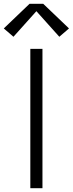

<svg xmlns="http://www.w3.org/2000/svg" viewBox="-42 -993 384 1013"><path d="M118 0V-735H182V0ZM29 -799 -22 -843 114 -973H186L322 -843L271 -799L150 -934Z"/></svg>

Font: Iosevka Aile Custom Light
Style: Regular
Weight: 300
Designer: Belleve Invis
Foundry: Belleve Invis
Version: Version 17.0.2; ttfautohint (v1.8.3)